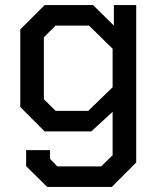

<svg xmlns="http://www.w3.org/2000/svg" viewBox="-20 -518 627 757"><path d="M517 -498V123L421 219H166L83 137V74H177V108L206 138H379L424 94V-77L340 0H156L60 -96V-402L156 -498H347L429 -417V-498ZM424 -326 331 -417H199L153 -371V-127L199 -81H328L424 -174Z"/></svg>

Font: Chakra Petch Medium
Style: Regular
Weight: 500
Designer: Katatrad Aksorn Co.,Ltd.
Foundry: Cadson Demak Co.,Ltd.
Version: Version 1.000; ttfautohint (v1.6)